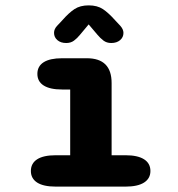

<svg xmlns="http://www.w3.org/2000/svg" viewBox="-20 -692 659 712"><path d="M186.4 0Q141.2 0 117.8 -15Q94.5 -30.1 94.5 -57.9Q94.5 -86.2 117.8 -101.3Q141.2 -116.3 186.4 -116.3H240.3V-360.1H210.1Q165.2 -360.1 141.9 -375Q118.6 -389.8 118.6 -418.1Q118.6 -446.3 141.9 -461.2Q165.2 -476 210.1 -476H302.1Q393.9 -476 393.9 -384.2V-116.3H445.8Q490.6 -116.3 514.2 -101.3Q537.8 -86.2 537.8 -57.9Q537.8 -30.1 514.2 -15Q490.6 0 445.8 0ZM425.8 -596.7Q437.8 -583.4 437.8 -570Q437.8 -553.7 425.3 -543.1Q412.8 -532.5 392.5 -532.5Q375.6 -532.5 363.6 -541.6Q351.6 -550.8 341.2 -563.3L308.8 -601.5L276.8 -563.2Q266 -549.8 254.2 -541.2Q242.5 -532.5 225.5 -532.5Q205.3 -532.5 192.9 -543.1Q180.4 -553.8 180.4 -570.2Q180.4 -584.5 192.2 -596.7L211.8 -617.6Q235.2 -644.3 256.1 -658.2Q277.1 -672.1 308.8 -672.1Q340.9 -672.1 361.7 -658.2Q382.4 -644.3 406.2 -617.6Z"/></svg>

Font: Sono ExtraLight
Style: Regular
Weight: 200
Designer: Tyler Finck
Foundry: Tyler Finck
Version: Version 2.112